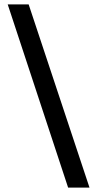

<svg xmlns="http://www.w3.org/2000/svg" viewBox="-20 -767 441 871"><path d="M386 84H289L15 -747H110Z"/></svg>

Font: Figtree Light Medium
Style: Regular
Weight: 500
Version: Version 2.001;gftools[0.9.30]